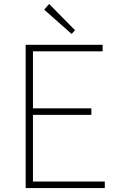

<svg xmlns="http://www.w3.org/2000/svg" viewBox="-20 -953 602 973"><path d="M110 0H511V-33H147V-371H443V-404H147V-693H500V-726H110ZM343 -781 360 -800 229 -933 204 -904Z"/></svg>

Font: Source Han Sans JP ExtraLight
Style: Regular
Weight: 250
Designer: Ryoko NISHIZUKA 西塚涼子 (kana, bopomofo & ideographs); Paul D. Hunt (Latin, Greek & Cyrillic); Sandoll Communications 산돌커뮤니
Foundry: Adobe
Version: Version 2.001;hotconv 1.0.107;makeotfexe 2.5.65593